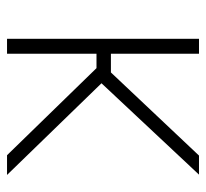

<svg xmlns="http://www.w3.org/2000/svg" viewBox="-40 -546 586 546"><g transform="rotate(90 253.0 -273.0)"><path d="M132.8 -545.9V-295.4H186L422.4 -545.9H476.6L216.8 -268.6L477.5 0H421.4L173.8 -254.4H132.8V0H90.3V-545.9Z"/></g></svg>

Font: Inter Extra Light
Style: Regular
Weight: 200
Designer: Rasmus Andersson
Foundry: rsms
Version: Version 4.000;git-3c8e0fc